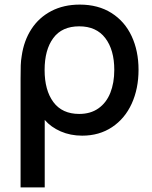

<svg xmlns="http://www.w3.org/2000/svg" viewBox="-20 -575 662 835"><path d="M69.5 -233.5Q69.5 -269 70.2 -290.8Q71 -312.5 74.5 -332.5Q84 -398.5 116.8 -448.8Q149.5 -499 203.2 -527Q257 -555 327 -555Q407 -555 464.8 -518.5Q522.5 -482 552.5 -417.8Q582.5 -353.5 582.5 -271.5Q582.5 -189.5 552.8 -124.2Q523 -59 467.2 -22Q411.5 15 337.5 15Q286.5 15 244 -3.5Q201.5 -22 174.5 -53.5V240H69.5ZM477 -271Q477 -358 438 -409.2Q399 -460.5 324.5 -460.5Q249.5 -460.5 211.8 -409.5Q174 -358.5 174 -270.5Q174 -182.5 212.2 -131Q250.5 -79.5 324.5 -79.5Q374 -79.5 408.2 -103.8Q442.5 -128 459.8 -171.2Q477 -214.5 477 -271Z"/></svg>

Font: Hauora SemiBold
Style: Regular
Weight: 600
Designer: Wayne Shih
Foundry: WCYS
Version: Version 1.001